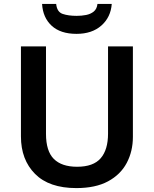

<svg xmlns="http://www.w3.org/2000/svg" viewBox="-20 -951 787 981"><path d="M659 -252Q659 -178 627.5 -118.5Q596 -59 532 -24.5Q468 10 370 10Q231 10 159 -62.5Q87 -135 87 -254V-714H215V-267Q215 -179 255 -139Q295 -99 374 -99Q457 -99 494.5 -142.5Q532 -186 532 -268V-714H659ZM551 -931Q546 -863 498 -820.5Q450 -778 371 -778Q289 -778 244 -819.5Q199 -861 195 -931H267Q271 -890 300 -880Q329 -870 372 -870Q397 -870 420 -874.5Q443 -879 459 -892Q475 -905 478 -931Z"/></svg>

Font: Noto Sans Gujarati UI SemiBold
Style: Regular
Weight: 600
Designer: Jelle Bosma - Monotype Design Team, Universal Thirst
Foundry: Monotype Imaging Inc.
Version: Version 2.106; ttfautohint (v1.8.4.7-5d5b)